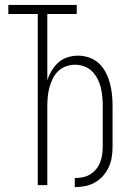

<svg xmlns="http://www.w3.org/2000/svg" viewBox="-20 -755 540 783"><path d="M285 8V-29Q301 -29 317 -32Q333 -35 347 -43.5Q361 -52 371.5 -64.5Q382 -77 388 -92Q394 -107 396.5 -123.5Q399 -140 399 -156V-325Q399 -344 397 -363Q395 -382 390.5 -400Q386 -418 377 -435Q368 -452 354.5 -465Q341 -478 323 -484.5Q305 -491 286 -491Q267 -491 249 -484.5Q231 -478 217.5 -465Q204 -452 195.5 -435Q187 -418 182 -400Q177 -382 175 -363Q173 -344 173 -325V0H134V-698H14V-735H293V-698H173V-428Q180 -449 191.5 -468Q203 -487 219 -501Q235 -515 256 -521.5Q277 -528 299 -528Q322 -528 344.5 -520Q367 -512 383.5 -496.5Q400 -481 411 -460Q422 -439 428 -416.5Q434 -394 436.5 -371Q439 -348 439 -325V-156Q439 -134 435.5 -113Q432 -92 423 -72.5Q414 -53 399.5 -37Q385 -21 366.5 -10.5Q348 0 327 4Q306 8 285 8Z"/></svg>

Font: Iosevka SS18 Extralight
Style: Regular
Weight: 200
Monospace: yes
Designer: Belleve Invis
Foundry: Belleve Invis
Version: Version 25.1.1; ttfautohint (v1.8.4)